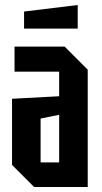

<svg xmlns="http://www.w3.org/2000/svg" viewBox="-20 -746 408 766"><path d="M28 -88V-352L216 -362V-460H38V-560H238L330 -468V0H116ZM142 -273V-98H216V-288ZM76 -632V-700L290 -726V-632Z"/></svg>

Font: Tektur Condensed Medium
Style: Regular
Weight: 500
Width: 3
Designer: Adam Jagosz
Foundry: Adam Jagosz
Version: Version 1.005;gftools[0.9.30]